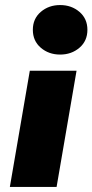

<svg xmlns="http://www.w3.org/2000/svg" viewBox="-20 -740 366 760"><path d="M110 -622Q110 -578 141.5 -551Q173 -524 218 -524Q263 -524 294.5 -551Q326 -578 326 -622Q326 -666 294.5 -693Q263 -720 218 -720Q173 -720 141.5 -693Q110 -666 110 -622ZM98 -460 19 0H204L283 -460Z"/></svg>

Font: Jost Black
Style: Italic
Weight: 900
Italic angle: -5°
Version: Version 3.710